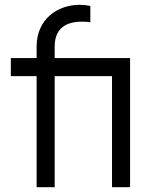

<svg xmlns="http://www.w3.org/2000/svg" viewBox="-20 -777 622 797"><path d="M207 0V-461H445V0H520V-536H207V-584C207 -660 255 -687 319 -687C326 -687 346 -687 355 -684V-752C344 -755 324 -757 311 -757C217 -757 132 -696 132 -584V-536H25V-461H132V0Z"/></svg>

Font: Plus Jakarta Sans
Style: Regular
Weight: 400
Designer: Gumpita Rahayu
Foundry: Tokotype
Version: Version 2.071;gftools[0.9.30]